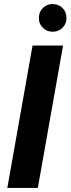

<svg xmlns="http://www.w3.org/2000/svg" viewBox="-20 -924 347 944"><path d="M16 0 140 -700H290L166 0ZM239 -768Q210 -768 190.5 -787.5Q171 -807 171 -835Q171 -865 190.5 -884.5Q210 -904 238 -904Q268 -904 287.5 -884.5Q307 -865 307 -835Q307 -807 287.5 -787.5Q268 -768 239 -768Z"/></svg>

Font: DM Sans 28pt Black
Style: Italic
Weight: 900
Italic angle: -10°
Version: Version 4.004;gftools[0.9.30]